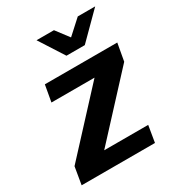

<svg xmlns="http://www.w3.org/2000/svg" viewBox="-169 -804 832 907"><g transform="rotate(-30 246.5 -350.0)"><path d="M10 0 26 -95 317 -410H82L98 -500H493L476 -405L185 -90H425L410 0ZM254 -566 168 -700H263L316 -630L393 -700H488L354 -566Z"/></g></svg>

Font: Scada
Style: Bold Italic
Weight: 700
Italic angle: -10°
Version: Version 4.000